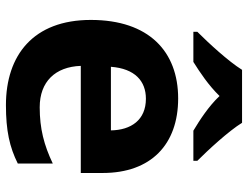

<svg xmlns="http://www.w3.org/2000/svg" viewBox="-112 -694 816 631"><g transform="rotate(90 295.5 -378.0)"><path d="M383 -766H209C181 -721 121 -656 84 -619V-606H183C218 -628 260 -656 295 -692C329 -656 374 -627 409 -606H508V-619C472 -655 411 -721 383 -766ZM303 -556C149 -556 45 -460 45 -269C45 -80 161 10 325 10C409 10 463 -2 517 -29V-144C456 -115 402 -101 332 -101C248 -101 199 -152 196 -236H548V-308C548 -467 454 -556 303 -556ZM304 -450C374 -450 407 -401 408 -335H199C205 -414 246 -450 304 -450Z"/></g></svg>

Font: Noto Sans Javanese
Style: Bold
Weight: 700
Designer: Monotype Design Team
Foundry: Monotype Imaging Inc.
Version: Version 2.005